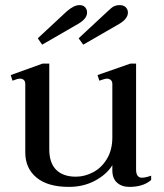

<svg xmlns="http://www.w3.org/2000/svg" viewBox="-20 -722 644 752"><path d="M145 -547 128 -572 242 -678Q270 -702 291 -702Q306 -702 313.5 -693.5Q321 -685 321 -673Q321 -649 287 -629ZM288 -572 402 -678Q403 -679 416 -690.5Q429 -702 448 -702Q464 -702 472.5 -693.5Q481 -685 481 -673Q481 -649 448 -629L306 -547ZM572 -34V-17Q541 10 487 10Q457 10 438.5 -6.5Q420 -23 420 -55V-75Q398 -39 352.5 -14.5Q307 10 250 10Q167 10 123 -26.5Q79 -63 79 -125V-393Q79 -404 73 -409Q67 -414 59 -414Q49 -414 29 -406L22 -428L147 -473H173V-137Q173 -84 200 -57Q227 -30 277 -30Q312 -30 345 -47.5Q378 -65 399 -100Q420 -135 420 -184V-393Q420 -404 413.5 -409Q407 -414 399 -414Q391 -414 369 -406L362 -428L491 -473H513V-58Q513 -26 536 -26Q550 -26 572 -34Z"/></svg>

Font: TavirajRegular
Style: Regular
Weight: 400
Designer: Katatrad Team
Foundry: CadsonDemak
Version: Version 1.001